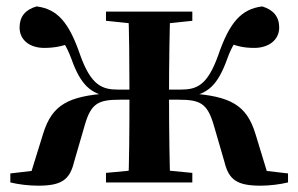

<svg xmlns="http://www.w3.org/2000/svg" viewBox="-20 -572 935 602"><path d="M12.4 0C37.8 6.2 70.5 10.2 99.7 10.2C172.2 10.2 198.7 -7.8 212.2 -64.1L246.3 -181.4C265.7 -247.9 288.5 -259.4 356.1 -259.4H448V-291.1H350C300.8 -291.1 265.6 -303.8 231.5 -399.3C196.1 -503 159.4 -543.7 94.7 -551.9C58.7 -541.5 41.4 -519.3 41.4 -485.9C41.4 -445.3 74.7 -421.8 118.4 -421.8C148.9 -421.8 174.5 -426.6 200.6 -436.9L147.3 -479.7C175.2 -447.4 188.5 -428.6 204.1 -386.8C233.4 -304.4 265.5 -278.7 319.4 -269.4L321.9 -279.4C193.1 -270.9 143.5 -243 115.6 -153.9L71.5 -11.8L164 -46L12.4 -28.2ZM883.1 0V-28.2L731.5 -46L823.8 -11.8L780.4 -153.9C752.7 -243 702.1 -270.9 573.3 -279.4L576.6 -269.4C631 -278.7 662.6 -304.4 692.2 -386.8C707.2 -428.6 720.8 -447.4 748.7 -479.7L698.9 -436.9C724.7 -426.6 746.3 -421.8 777.5 -421.8C820.6 -421.8 855.4 -445.3 855.4 -485.6C855.4 -519.3 837.2 -541.5 802 -551.9C737.3 -543.7 699.9 -503 664.4 -399.3C630.3 -303.8 597.1 -291.1 546.2 -291.1H448V-259.4H540.1C607.5 -259.4 629.8 -247.9 649.7 -181.4L683.8 -64.1C697.5 -7.8 723.7 10.2 797.3 10.2C824.8 10.2 857.4 6.2 883.1 0ZM382.2 0H513.8C511.8 -50.2 510 -165.3 510 -265.4V-283.9C510 -370.2 511.8 -485.5 513.8 -535.7H382.2C384.9 -485.5 385.9 -370.2 385.9 -283.9V-265.4C385.9 -165.3 384.9 -50.2 382.2 0ZM312.3 0H583V-29.9L476.5 -40.2H421.5L312.3 -29.9ZM312.3 -506.8 421.5 -495.5H476.5L583 -506.8V-535.7H312.3Z"/></svg>

Font: Source Han Serif CN VF
Style: Regular
Weight: 250
Designer: Ryoko NISHIZUKA 西塚涼子 (kana & ideographs); Frank Grießhammer (Latin, Greek & Cyrillic); Wenlong ZHANG 张文龙 (bopomofo); San
Foundry: Adobe
Version: Version 2.002;hotconv 1.1.0;makeotfexe 2.6.0